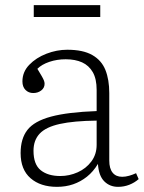

<svg xmlns="http://www.w3.org/2000/svg" viewBox="-20 -711 558 745"><path d="M201 14Q137 14 98.5 -19.5Q60 -53 60 -117Q60 -173 86.5 -207Q113 -241 178 -258.5Q243 -276 355 -280V-362Q355 -405 340 -431Q325 -457 298.5 -469Q272 -481 235 -481Q201 -481 171.5 -471Q142 -461 125 -444Q136 -426 142 -415.5Q148 -405 150.5 -398.5Q153 -392 153 -386Q153 -370 140 -360Q127 -350 109 -350Q91 -350 79 -362Q67 -374 67 -395Q67 -432 93.5 -459.5Q120 -487 160 -502.5Q200 -518 241 -518Q302 -518 338 -497.5Q374 -477 389 -439.5Q404 -402 404 -350V-88Q404 -57 417 -41Q430 -25 454 -25Q467 -25 481 -29Q495 -33 508 -39L518 -16Q502 -2 481.5 6Q461 14 438 14Q406 14 384.5 -7.5Q363 -29 360 -75Q342 -45 317.5 -25.5Q293 -6 264 4Q235 14 201 14ZM214 -28Q249 -28 281.5 -42.5Q314 -57 334.5 -84.5Q355 -112 355 -149V-243Q266 -242 212 -230Q158 -218 134 -192.5Q110 -167 110 -126Q110 -73 138 -50.5Q166 -28 214 -28ZM111 -645V-691H369V-645Z"/></svg>

Font: Literata 18pt ExtraLight
Style: Regular
Weight: 250
Designer: Latin by Veronika Burian and Jose Scaglione. Greek by Irene Vlachou. Cyrillic by Vera Evstafieva.
Foundry: TypeTogether
Version: Version 3.103;gftools[0.9.29]